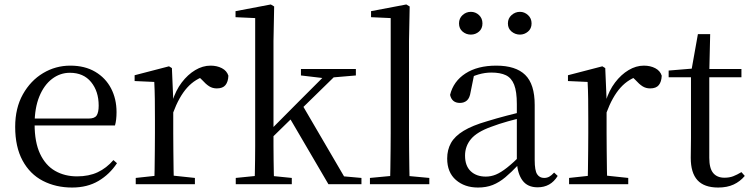

<svg xmlns="http://www.w3.org/2000/svg" viewBox="-20 -825 3368 860"><path d="M303 15Q230 15 172 -15Q114 -45 81 -106Q48 -167 48 -257Q48 -341 82.5 -402.5Q117 -464 173 -497.5Q229 -531 295 -531Q360 -531 406.5 -503.5Q453 -476 477.5 -429Q502 -382 502 -323Q502 -287 495 -263H87V-294H377Q404 -294 413 -308Q422 -322 422 -352Q422 -416 388 -457.5Q354 -499 293 -499Q249 -499 213 -471.5Q177 -444 156 -392.5Q135 -341 135 -269Q135 -188 159.5 -136Q184 -84 227 -59.5Q270 -35 325 -35Q378 -35 417.5 -53.5Q457 -72 488 -108L504 -94Q471 -44 421 -14.5Q371 15 303 15Z M588 0V-28L699 -40H740L853 -28V0ZM671 0Q672 -24 672.5 -65Q673 -106 673.5 -150.5Q674 -195 674 -229V-289Q674 -341 673.5 -381Q673 -421 671 -458L583 -462V-488L737 -528L750 -520L756 -379V-378V-229Q756 -195 756.5 -150.5Q757 -106 757.5 -65Q758 -24 759 0ZM755 -319 734 -371H752Q767 -420 794 -455.5Q821 -491 854.5 -511Q888 -531 923 -531Q952 -531 974 -519.5Q996 -508 1003 -486Q1002 -459 990 -444Q978 -429 951 -429Q932 -429 917 -438.5Q902 -448 885 -467L862 -489L907 -487Q855 -473 818.5 -432.5Q782 -392 755 -319Z M1036 0V-28L1145 -39H1178L1287 -28V0ZM1120 0Q1121 -20 1121.5 -48.5Q1122 -77 1122.5 -108.5Q1123 -140 1123 -171.5Q1123 -203 1123 -229V-744L1035 -748V-775L1193 -805L1208 -796L1205 -641V-231Q1205 -205 1205 -173Q1205 -141 1205.5 -109Q1206 -77 1206.5 -48.5Q1207 -20 1208 0ZM1164 -175V-219H1168L1315 -367L1464 -516H1513ZM1451 0 1276 -299 1334 -355 1521 -35 1599 -28V0ZM1328 -487V-516H1574V-487L1457 -477L1438 -474Z M1637 0V-28L1753 -39H1785L1903 -28V0ZM1727 0Q1728 -31 1728.5 -70.5Q1729 -110 1729.5 -151.5Q1730 -193 1730 -229V-744L1642 -748V-775L1800 -805L1815 -796L1812 -641V-229Q1812 -193 1812.5 -151.5Q1813 -110 1813.5 -70.5Q1814 -31 1815 0Z M2121 15Q2061 15 2022 -19Q1983 -53 1983 -115Q1983 -154 2000 -184.5Q2017 -215 2056.5 -239Q2096 -263 2162 -282Q2204 -295 2250 -307Q2296 -319 2336 -328V-303Q2296 -293 2255 -281.5Q2214 -270 2180 -257Q2116 -234 2089.5 -202Q2063 -170 2063 -128Q2063 -82 2088.5 -58Q2114 -34 2156 -34Q2179 -34 2201 -43Q2223 -52 2251 -74Q2279 -96 2317 -134L2326 -87H2302Q2271 -54 2243.5 -31Q2216 -8 2187 3.5Q2158 15 2121 15ZM2388 14Q2343 14 2320.5 -16.5Q2298 -47 2295 -100V-103V-359Q2295 -415 2283 -445.5Q2271 -476 2246 -488Q2221 -500 2181 -500Q2152 -500 2123 -491.5Q2094 -483 2061 -465L2104 -492L2088 -413Q2084 -386 2071.5 -375Q2059 -364 2040 -364Q2004 -364 1996 -400Q2011 -461 2065 -496Q2119 -531 2203 -531Q2290 -531 2332.5 -489.5Q2375 -448 2375 -355V-108Q2375 -61 2386 -44.5Q2397 -28 2417 -28Q2430 -28 2440 -33.5Q2450 -39 2462 -52L2478 -37Q2462 -11 2439.5 1.5Q2417 14 2388 14ZM2089 -670Q2068 -670 2052 -683.5Q2036 -697 2036 -720Q2036 -743 2052 -757.5Q2068 -772 2089 -772Q2110 -772 2125.5 -757.5Q2141 -743 2141 -720Q2141 -697 2125.5 -683.5Q2110 -670 2089 -670ZM2309 -670Q2288 -670 2271.5 -683.5Q2255 -697 2255 -720Q2255 -743 2271.5 -757.5Q2288 -772 2309 -772Q2329 -772 2345 -757.5Q2361 -743 2361 -720Q2361 -697 2345 -683.5Q2329 -670 2309 -670Z M2529 0V-28L2640 -40H2681L2794 -28V0ZM2612 0Q2613 -24 2613.5 -65Q2614 -106 2614.5 -150.5Q2615 -195 2615 -229V-289Q2615 -341 2614.5 -381Q2614 -421 2612 -458L2524 -462V-488L2678 -528L2691 -520L2697 -379V-378V-229Q2697 -195 2697.5 -150.5Q2698 -106 2698.5 -65Q2699 -24 2700 0ZM2696 -319 2675 -371H2693Q2708 -420 2735 -455.5Q2762 -491 2795.5 -511Q2829 -531 2864 -531Q2893 -531 2915 -519.5Q2937 -508 2944 -486Q2943 -459 2931 -444Q2919 -429 2892 -429Q2873 -429 2858 -438.5Q2843 -448 2826 -467L2803 -489L2848 -487Q2796 -473 2759.5 -432.5Q2723 -392 2696 -319Z M3116 -479V-516H3301V-479ZM3197 15Q3134 15 3104 -18Q3074 -51 3074 -118Q3074 -142 3074.5 -161Q3075 -180 3075 -207V-479H2975V-509L3096 -519L3076 -504L3106 -672H3161L3157 -501V-489V-118Q3157 -71 3174.5 -50Q3192 -29 3225 -29Q3247 -29 3264 -35.5Q3281 -42 3301 -54L3316 -37Q3295 -12 3266 1.5Q3237 15 3197 15Z"/></svg>

Font: Noto Serif JP
Style: Regular
Weight: 400
Designer: Ryoko NISHIZUKA  (kana & ideographs); Frank Grießhammer (Latin, Greek & Cyrillic); Wenlong ZHANG  (bopomofo); Sandoll Co
Foundry: Adobe
Version: Version 2.003-H1;hotconv 1.1.1;makeotfexe 2.6.0